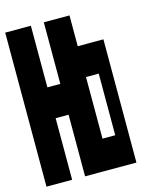

<svg xmlns="http://www.w3.org/2000/svg" viewBox="-113 -806 726 903"><g transform="rotate(-15 250.0 -355.0)"><path d="M0 20V-730H125V-430H188V-730H313V-580H438V20H188V-280H125V20ZM313 -130H375V-430H313Z"/></g></svg>

Font: 2P VHS
Style: Regular
Weight: 400
Designer: CodeMan38
Foundry: CodeMan38
Version: Version 3.000